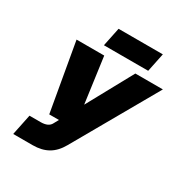

<svg xmlns="http://www.w3.org/2000/svg" viewBox="-203 -1051 1142 1202"><g transform="rotate(30 368.0 -450.0)"><path d="M64 0 95 -150H175Q232 -150 249 -184L268 -219H198L112 -710H312L357 -381L537 -710H736L394 -110Q362 -53 316 -26.5Q270 0 204 0ZM278 -765 306 -900H626L598 -765Z"/></g></svg>

Font: Geist Black
Style: Italic
Weight: 900
Italic angle: -12°
Designer: Basement.studio, Andrés Briganti, Mateo Zaragoza
Foundry: Basement.studio, Vercel, Andrés Briganti, Guido Ferreyra, Mateo Zaragoza
Version: Version 1.500; ttfautohint (v1.8.4.7-5d5b)